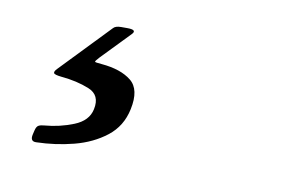

<svg xmlns="http://www.w3.org/2000/svg" viewBox="-42 -71 584 390"><g transform="rotate(10 250.0 124.5)"><path d="M41.5 240 43.5 231.5Q45.5 223 49.8 220.8Q54 218.5 61.5 218Q92.5 215.5 121.2 204Q150 192.5 155 168Q161.5 138 136.2 127.8Q111 117.5 78 114.5Q64 113 62.5 109.8Q61 106.5 67.5 100L164.5 -1Q169 -6 180.5 -6H193Q214 -6 204.5 4L147.5 63Q139.5 71.5 140.5 72.8Q141.5 74 154.5 75Q194.5 78.5 216 95.8Q237.5 113 228.5 155Q221 191 193.5 212.5Q166 234 128.2 243.8Q90.5 253.5 51 254.5Q38 255 41.5 240Z"/></g></svg>

Font: Besley*
Style: Italic
Weight: 400
Italic angle: -13°
Designer: Owen Earl
Foundry: indestructible type*
Version: Version 2.000; ttfautohint (v1.8.3)